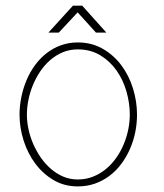

<svg xmlns="http://www.w3.org/2000/svg" viewBox="-20 -647 576 676"><path d="M462.4 -243.2Q462.4 -290 448.2 -335.7Q434.1 -381.3 407.2 -417.2Q380.4 -453.1 341.6 -475.3Q302.7 -497.6 253.9 -497.6Q221.7 -497.6 193.8 -487.3Q166 -477.1 143.3 -459.2Q120.6 -441.4 103 -417.2Q85.4 -393.1 73.5 -364.7Q61.5 -336.4 55.2 -305.4Q48.8 -274.4 48.8 -243.2Q48.8 -197.3 63.2 -152.1Q77.6 -106.9 104.2 -71Q130.9 -35.2 168.7 -12.9Q206.5 9.3 253.9 9.3Q286.6 9.3 314.7 -0.7Q342.8 -10.7 366 -28.3Q389.2 -45.9 407 -69.8Q424.8 -93.8 437.3 -121.8Q449.7 -149.9 456.1 -180.9Q462.4 -211.9 462.4 -243.2ZM437 -243.2Q437 -217.3 431.4 -190.2Q425.8 -163.1 415 -137.7Q404.3 -112.3 388.4 -90.1Q372.6 -67.9 352.3 -51.3Q332 -34.7 307.1 -24.9Q282.2 -15.1 253.9 -15.1Q226.6 -15.1 202.9 -25.1Q179.2 -35.2 159.2 -52.5Q139.2 -69.8 123.5 -92.5Q107.9 -115.2 96.9 -140.4Q85.9 -165.5 80.3 -192.1Q74.7 -218.8 74.7 -243.2Q74.7 -268.6 80.1 -295.2Q85.4 -321.8 95.9 -347.4Q106.4 -373 121.8 -395.8Q137.2 -418.5 157.2 -435.8Q177.2 -453.1 201.4 -463.1Q225.6 -473.1 253.9 -473.1Q298.8 -473.1 333 -452.4Q367.2 -431.6 390.4 -398.7Q413.6 -365.7 425.3 -324.7Q437 -283.7 437 -243.2ZM317.9 -532.2H354.5L269.5 -627H236.8L150.4 -532.2H187L253.4 -603.5Z"/></svg>

Font: SaysetthaMai Thin
Style: Regular
Weight: 100
Designer: John M. Durdin
Foundry: Lao Script for Windows
Version: Version 1.101